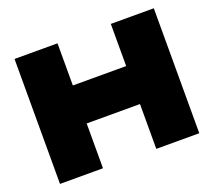

<svg xmlns="http://www.w3.org/2000/svg" viewBox="-125 -917 1206 1083"><g transform="rotate(-20 478.0 -375.0)"><path d="M60 -750H318V0H60ZM638 -750H896V0H638ZM206 -497H739V-269H206Z"/></g></svg>

Font: Unbounded Black
Style: Regular
Weight: 900
Designer: Luke Prowse, Jean-Baptiste Morizot, Fátima Lázaro, Florian Runge
Foundry: NaN
Version: Version 1.701;gftools[0.9.28.dev5+ged2979d]